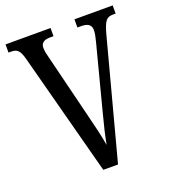

<svg xmlns="http://www.w3.org/2000/svg" viewBox="-132 -810 801 906"><g transform="rotate(-20 269.0 -357.0)"><path d="M67 -620 231 0H305L463 -595C481 -660 492 -673 526 -673H538V-714H346V-673H365C399 -673 415 -661 415 -635C415 -618 410 -598 405 -578L322 -259C305 -194 295 -153 286 -105C278 -152 268 -195 252 -258L171 -586C166 -604 162 -622 162 -637C162 -660 176 -673 208 -673H226V-714H0V-673H13C43 -673 55 -662 67 -620Z"/></g></svg>

Font: Noto Serif Sinhala ExtraCondensed
Style: Regular
Weight: 400
Width: 2
Designer: Jelle Bosma - Monotype Design Team
Foundry: Monotype Imaging Inc.
Version: Version 2.007